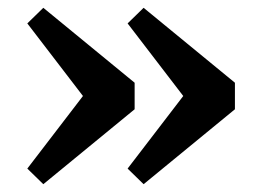

<svg xmlns="http://www.w3.org/2000/svg" viewBox="-20 -516 663 492"><path d="M348 -496 582 -304V-236L348 -44L307 -84L481 -311V-229L307 -456ZM91 -496 325 -304V-236L91 -44L50 -84L224 -311V-229L50 -456Z"/></svg>

Font: Source Serif 4 ExtraBold
Style: Regular
Weight: 800
Designer: Frank Grießhammer
Foundry: Adobe Systems Incorporated
Version: Version 4.004;hotconv 1.0.116;makeotfexe 2.5.65601